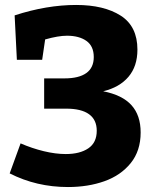

<svg xmlns="http://www.w3.org/2000/svg" viewBox="-20 -741 619 774"><path d="M547 -207Q547 -133 507 -83.5Q467 -34 401 -10.5Q335 13 254 13Q127 13 19 -42L63 -163Q109 -143 156.5 -131.5Q204 -120 245 -120Q302 -120 336 -143Q370 -166 370 -214Q370 -258 339 -280.5Q308 -303 247 -303H158V-425H240Q298 -425 328 -446.5Q358 -468 358 -511Q358 -555 328.5 -576Q299 -597 250 -597Q215 -597 162 -582L150 -500H48L39 -679Q168 -721 287 -721Q399 -721 466.5 -678Q534 -635 534 -541Q534 -474 498 -431.5Q462 -389 396 -373Q473 -358 510 -317Q547 -276 547 -207Z"/></svg>

Font: Bitter Pro ExtraBold
Style: Regular
Weight: 800
Designer: Sol Matas, and Bitter project Authors
Foundry: Sol Matas
Version: Version 1.010